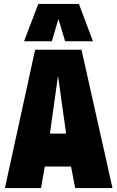

<svg xmlns="http://www.w3.org/2000/svg" viewBox="-20 -953 595 973"><path d="M5 0 158 -701H393L550 0H361L340 -109H207L188 0ZM233 -276H315L274 -569ZM102 -744 174 -933H380L451 -744H310L276 -857L243 -744Z"/></svg>

Font: Georama SemiCondensed ExtraBold
Style: Regular
Weight: 800
Width: 4
Designer: Jean-Baptiste Levee
Foundry: Production Type
Version: Version 1.000